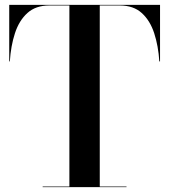

<svg xmlns="http://www.w3.org/2000/svg" viewBox="-20 -770 696 790"><path d="M155.5 -2.5H265.5V-747.5H183Q127 -747.5 92.8 -716.5Q58.5 -685.5 41.5 -633.2Q24.5 -581 20.5 -517.5H18V-750H638.5V-517.5H635.5Q631.5 -581 614.5 -633.2Q597.5 -685.5 563.2 -716.5Q529 -747.5 473 -747.5H390.5V-2.5H500.5V0H155.5Z"/></svg>

Font: Bodoni* 72pt Medium
Style: Regular
Weight: 500
Version: Version 2.3